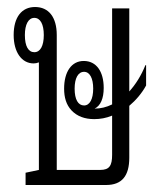

<svg xmlns="http://www.w3.org/2000/svg" viewBox="-20 -528 448 548"><path d="M53 0H283C328 0 349 -26 349 -78V-226C368 -242 385 -262 397 -284V-342H395C383 -312 367 -287 349 -267V-504H300V-230C284 -222 267 -218 250 -218C267 -226 276 -247 276 -277C276 -324 255 -354 219 -354C184 -354 163 -323 163 -275C163 -250 169 -229 184 -213C200 -196 222 -188 249 -188C266 -188 283 -191 300 -198V-86C300 -55 292 -43 266 -43H142V-428C142 -479 119 -508 80 -508C42 -508 19 -479 19 -428C19 -379 42 -347 76 -347C81 -347 86 -348 91 -350C91 -344 91 -337 91 -329V-43L53 -35ZM78 -379C61 -379 51 -396 51 -428C51 -458 61 -477 78 -477C95 -477 105 -459 105 -428C105 -397 95 -379 78 -379ZM220 -227C203 -227 193 -244 193 -275C193 -305 203 -323 220 -323C236 -323 246 -305 246 -275C246 -245 236 -227 220 -227Z"/></svg>

Font: Noto Sans Thai Looped UI Condensed Light
Style: Regular
Weight: 300
Width: 3
Designer: Cadson Demak Team
Foundry: Cadson Demak Co., Ltd.
Version: Version 1.000